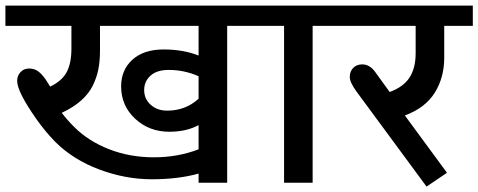

<svg xmlns="http://www.w3.org/2000/svg" viewBox="-35 -669 1751 703"><path d="M577.4 -263.9Q644.1 -263.9 692.1 -307.4V-389.8Q640 -413 582.9 -413Q539.4 -413 516.2 -392.1Q492.9 -371.1 492.9 -339Q492.9 -306.9 516.7 -285.4Q540.4 -263.9 577.4 -263.9ZM692.1 0V-33.4Q617.3 -12.6 520.7 -12.6Q424.2 -12.6 328.4 -48.5Q232.6 -84.4 167.3 -149.6Q130.9 -186.6 97.1 -234.6Q27.8 -333.7 27.8 -372.6Q27.8 -391.8 40.2 -405Q52.6 -418.1 71 -418.1Q89.5 -418.1 103.1 -409Q116.8 -399.9 132.5 -377.7L148.6 -351.9Q192.1 -372.6 209.3 -405.2Q226.5 -437.8 226.5 -490.9V-574.3H-15.2V-648.6H926.2V-574.3H796.8V0ZM692.1 -122.3V-210.8Q647.1 -186.6 584.9 -186.6Q511.1 -186.6 459.8 -234.3Q408.5 -282.1 408.5 -352.9Q408.5 -413 449.9 -450.5Q491.4 -487.9 564 -487.9Q636.5 -487.9 692.1 -465.6V-574.3H331.1V-483.3Q331.1 -445.9 325.3 -416.1Q319.5 -386.2 304.9 -355.9Q275 -295.2 191.1 -255.8Q209.8 -231 237.1 -203.7Q288.7 -152.2 364.5 -122.6Q440.3 -93 528.3 -93Q616.3 -93 692.1 -122.3Z M1005.1 0V-574.3H895.9V-648.6H1238.6V-574.3H1109.7V0Z M1271.5 -332.2Q1245.7 -367 1245.7 -387.3Q1245.7 -407.5 1258.3 -420.4Q1271 -433.3 1291.2 -433.3Q1318.5 -433.3 1338.7 -405.5L1391.8 -332.2Q1441.9 -350.4 1464.4 -385Q1486.9 -419.6 1486.9 -474.2V-574.3H1208.3V-648.6H1696.2V-574.3H1591.5V-457.5Q1591.5 -385.2 1556.9 -329.6Q1522.2 -274 1447.4 -246.2L1601.6 -36.4L1526.8 14.2Z"/></svg>

Font: Khula Semibold
Style: Regular
Weight: 600
Designer: Erin McLaughlin, Steve Matteson
Version: Version 1.000;PS 1.0;hotconv 1.0.72;makeotf.lib2.5.5900; ttf